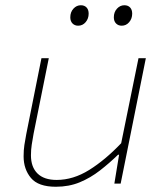

<svg xmlns="http://www.w3.org/2000/svg" viewBox="-20 -700 640 732"><path d="M193 12Q126 12 98 -21.5Q70 -55 70 -104Q70 -128 73 -147.5Q76 -167 80 -188L138 -478H166L108 -190Q104 -168 101 -148.5Q98 -129 98 -108Q98 -63 123 -38.5Q148 -14 196 -14Q259 -14 320 -52Q381 -90 442 -154L508 -478H536L440 0H416L434 -110H430Q397 -78 361 -50Q325 -22 284 -5Q243 12 193 12ZM278 -602Q265 -602 256.5 -610.5Q248 -619 248 -634Q248 -654 260 -667Q272 -680 288 -680Q302 -680 310 -671.5Q318 -663 318 -648Q318 -629 306.5 -615.5Q295 -602 278 -602ZM444 -602Q431 -602 422.5 -610.5Q414 -619 414 -634Q414 -654 426 -667Q438 -680 454 -680Q468 -680 476 -671.5Q484 -663 484 -648Q484 -629 472.5 -615.5Q461 -602 444 -602Z"/></svg>

Font: SourceCodeVF
Style: Italic
Weight: 200
Italic angle: -11°
Monospace: yes
Designer: Paul D. Hunt, Teo Tuominen
Foundry: Adobe
Version: Version 1.026;hotconv 1.1.0;makeotfexe 2.6.0